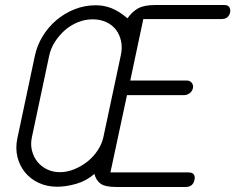

<svg xmlns="http://www.w3.org/2000/svg" viewBox="-20 -744 938 765"><path d="M874 -724Q888 -724 893.5 -715.5Q899 -707 897 -695Q891 -668 862 -668H551L499 -423H726Q737 -423 744 -414Q751 -405 749 -394Q746 -380 735.5 -372.5Q725 -365 714 -365H486L420 -57H732Q746 -57 752 -49Q758 -41 755 -28Q749 1 720 1H444Q399 1 381 -12Q363 -25 356 -51Q324 -23 283.5 -11.5Q243 0 208 0Q167 0 134 -15.5Q101 -31 79.5 -57.5Q58 -84 49.5 -118.5Q41 -153 49 -192L119 -522Q128 -564 150.5 -600.5Q173 -637 205 -664Q237 -691 277 -707Q317 -723 362 -723Q395 -723 425 -711Q455 -699 488 -671Q506 -697 530 -710.5Q554 -724 598 -724ZM107 -197Q101 -169 107.5 -143.5Q114 -118 129.5 -99Q145 -80 168 -69Q191 -58 219 -58Q247 -58 275.5 -69.5Q304 -81 328 -100Q352 -119 369 -144.5Q386 -170 392 -198L461 -522Q468 -553 462.5 -579.5Q457 -606 442 -625.5Q427 -645 403 -656Q379 -667 349 -667Q319 -667 290.5 -655.5Q262 -644 239 -624Q216 -604 199 -577.5Q182 -551 176 -522Z"/></svg>

Font: VDS
Style: Thin Italic
Weight: 100
Width: 0
Designer: artmaker
Foundry: artmaker
Version: Version 1.000 2012 initial release